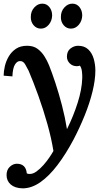

<svg xmlns="http://www.w3.org/2000/svg" viewBox="-21 -762 586 1053"><path d="M103 271Q61 270 38 250Q15 230 15 198Q15 169 33 152.5Q51 136 71 136Q121 136 126 189Q133 192 140 192Q159 193 179 178.5Q199 164 217.5 143Q236 122 250.5 100.5Q265 79 272 66Q261 -3 239 -81.5Q217 -160 189.5 -236.5Q162 -313 136 -374Q128 -390 117 -409Q106 -428 88 -427Q73 -427 61 -408Q49 -389 47 -343L-1 -347Q-1 -370 5.5 -398.5Q12 -427 27 -452.5Q42 -478 66.5 -494.5Q91 -511 128 -511Q162 -511 184.5 -494.5Q207 -478 222.5 -453.5Q238 -429 248 -404Q264 -364 283 -306.5Q302 -249 319 -183.5Q336 -118 346 -55H347Q382 -126 405 -198.5Q428 -271 430 -332Q431 -347 428.5 -369Q426 -391 417 -402Q410 -399 400 -399Q377 -399 361.5 -414.5Q346 -430 346 -451Q346 -481 365.5 -496Q385 -511 407 -511Q442 -511 463 -491Q484 -471 493 -439.5Q502 -408 502 -375Q502 -324 486.5 -260.5Q471 -197 443.5 -129Q416 -61 382 4Q340 83 294 143.5Q248 204 200 237.5Q152 271 103 271ZM368 -605Q344 -605 328 -624Q312 -643 313 -670Q313 -700 332 -721Q351 -742 376 -742Q400 -742 415 -723Q430 -704 430 -677Q429 -647 411 -626Q393 -605 368 -605ZM203 -605Q179 -605 163 -624Q147 -643 148 -670Q148 -700 167 -721Q186 -742 211 -742Q235 -742 250 -723Q265 -704 265 -677Q264 -647 246 -626Q228 -605 203 -605Z"/></svg>

Font: Lora SemiBold
Style: Italic
Weight: 600
Italic angle: -3°
Designer: Olga Karpushina, Alexei Vanyashin (Cyrillic)
Foundry: Cyreal
Version: Version 3.011; ttfautohint (v1.8.4.7-5d5b)